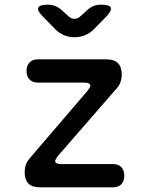

<svg xmlns="http://www.w3.org/2000/svg" viewBox="-20 -805 640 825"><path d="M152 0Q118 0 102 -16.5Q86 -33 86 -65Q86 -82 91 -96.5Q96 -111 107 -124L357 -416Q362 -423 365 -428Q368 -433 368 -437Q368 -443 361.5 -446.5Q355 -450 341 -450H143Q120 -450 107 -463.5Q94 -477 94 -500Q94 -523 107 -536.5Q120 -550 143 -550H437Q471 -550 487 -533.5Q503 -517 503 -485Q503 -468 498 -453Q493 -438 482 -426L228 -134Q223 -127 220 -121.5Q217 -116 217 -112Q217 -107 223.5 -103.5Q230 -100 243 -100H466Q489 -100 501.5 -86.5Q514 -73 514 -50Q514 -27 501.5 -13.5Q489 0 466 0ZM186 -785Q204 -785 219 -778.5Q234 -772 247 -760L270 -739Q285 -724 300 -724Q315 -724 330 -739L352 -759Q365 -772 380.5 -778.5Q396 -785 414 -785Q451 -785 456 -772Q461 -759 436 -733L383 -679Q366 -662 345 -653.5Q324 -645 300 -645Q276 -645 255.5 -653.5Q235 -662 218 -679L164 -734Q139 -759 144.5 -772Q150 -785 186 -785Z"/></svg>

Font: Maple Mono NL Medium
Style: Regular
Weight: 500
Monospace: yes
Designer: subframe7536
Version: Version 7.000